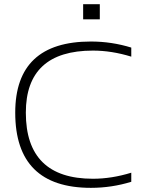

<svg xmlns="http://www.w3.org/2000/svg" viewBox="-20 -904 726 929"><path d="M615.2 -24.4Q520 4.9 419.9 4.9Q53.7 4.9 53.7 -358.9Q53.7 -703.1 419.9 -703.1Q520 -703.1 615.2 -673.8V-629.9Q520 -659.2 429.7 -659.2Q105 -659.2 105 -358.9Q105 -39.1 429.7 -39.1Q520 -39.1 615.2 -68.4ZM462.9 -883.8V-810.5H382.3V-883.8Z"/></svg>

Font: Voltera Light
Style: Light
Weight: 300
Designer: Bernd Montag
Version: Version 1.301